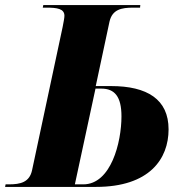

<svg xmlns="http://www.w3.org/2000/svg" viewBox="-45 -734 735 754"><path d="M-25 0H332C542 0 617 -110 617 -226C617 -344 533 -396 391 -396H331L385 -649C396 -697 432 -704 478 -704H505L506 -714H125L123 -704H137C179 -704 208 -700 208 -672C208 -664 205 -649 201 -628L81 -66C71 -18 35 -10 -10 -10H-23ZM282 -10H249L330 -386H353C405 -386 432 -355 432 -277C432 -175 391 -10 282 -10Z"/></svg>

Font: Noto Serif Display ExtraBold
Style: Italic
Weight: 800
Italic angle: -12°
Designer: Monotype Design Team
Foundry: Monotype Imaging Inc.
Version: Version 2.009